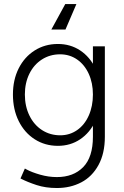

<svg xmlns="http://www.w3.org/2000/svg" viewBox="-20 -733 622 965"><path d="M85 165 83 164 105 114 114 119Q140 133 182 145Q224 157 266 157Q349 157 398 107Q447 57 447 -46V-500H507V-46Q507 38 475 96.5Q443 155 388.5 183.5Q334 212 266 212Q209 212 163.5 197Q118 182 85 165ZM45 -258Q45 -332 74 -389.5Q103 -447 154.5 -479.5Q206 -512 271 -512Q334 -512 383 -479.5Q432 -447 459.5 -389.5Q487 -332 487 -258Q487 -183 459.5 -124.5Q432 -66 383 -33Q334 0 271 0Q206 0 154.5 -33Q103 -66 74 -124.5Q45 -183 45 -258ZM447 -258Q447 -316 426 -362Q405 -408 367.5 -434Q330 -460 282 -460Q231 -460 190.5 -434Q150 -408 127.5 -362Q105 -316 105 -258Q105 -199 128 -152Q151 -105 191.5 -79Q232 -53 283 -53Q330 -53 367.5 -79Q405 -105 426 -152Q447 -199 447 -258ZM309 -584.4H238L308 -712.6H364Z"/></svg>

Font: Oak Sans Light
Style: Regular
Weight: 400
Designer: Erik Kennedy, Walven
Foundry: Erik Kennedy, Walven
Version: Version 1.100;Glyphs 3.1.2 (3151)